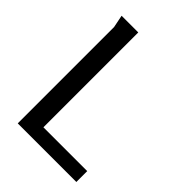

<svg xmlns="http://www.w3.org/2000/svg" viewBox="-211 -832 936 936"><g transform="rotate(45 257.0 -364.5)"><path d="M69 -729H184V-75H486V0H82V-664Z"/></g></svg>

Font: Rosario Medium
Style: Regular
Weight: 500
Version: Version 1.201